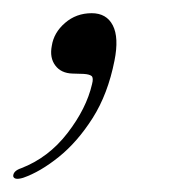

<svg xmlns="http://www.w3.org/2000/svg" viewBox="-59 -112 260 291"><path d="M51 -0.5Q33.5 -1 24.8 -12.8Q16 -24.5 19.5 -42.5Q22.5 -62.5 39.5 -77.2Q56.5 -92 80 -92Q102.5 -92 112 -73.5Q121.5 -55 114.5 -20Q104.5 30.5 81.5 66.8Q58.5 103 30.2 125.8Q2 148.5 -24 157.5Q-37.5 161.5 -39 155Q-39 147 -27 143Q14.5 127 43.2 89.8Q72 52.5 80.5 15.5Q83 6 79.8 3.2Q76.5 0.5 67.5 0Z"/></svg>

Font: Fraunces 72pt Light
Style: Italic
Weight: 300
Italic angle: -16°
Version: Version 1.000;[b76b70a41]